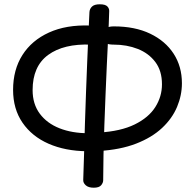

<svg xmlns="http://www.w3.org/2000/svg" viewBox="-20 -855 909 895"><path d="M386 -150Q284 -151 206.5 -185Q129 -219 85 -283Q41 -347 41 -436Q41 -530 84.5 -598.5Q128 -667 208.5 -703.5Q289 -740 399 -736Q421 -735 431 -727.5Q441 -720 440 -699Q439 -680 437 -668.5Q435 -657 428 -652Q421 -647 404 -647Q277 -652 204.5 -599Q132 -546 132 -435Q132 -370 165.5 -325Q199 -280 257.5 -257Q316 -234 391 -234Q408 -234 420 -235Q432 -236 441 -237Q543 -243 608 -275Q673 -307 704 -356Q735 -405 735 -462Q735 -525 704 -566Q673 -607 622 -627Q571 -647 510 -647Q489 -647 477.5 -652Q466 -657 461.5 -667Q457 -677 457 -690Q458 -702 463 -711.5Q468 -721 479.5 -726.5Q491 -732 511 -732Q609 -732 680 -698Q751 -664 789.5 -604.5Q828 -545 828 -467Q828 -411 805.5 -357Q783 -303 735.5 -258.5Q688 -214 614.5 -185.5Q541 -157 440 -151Q433 -151 423 -150.5Q413 -150 403 -150Q393 -150 386 -150ZM417 20Q392 20 379.5 8.5Q367 -3 368 -17Q370 -74 372 -141.5Q374 -209 376 -281Q378 -353 381 -425.5Q384 -498 386.5 -566.5Q389 -635 392 -694.5Q395 -754 397 -799Q398 -814 409 -824.5Q420 -835 445 -835Q471 -835 480.5 -825Q490 -815 489 -802Q488 -777 487 -744Q486 -711 484 -677Q481 -620 478 -553Q475 -486 472 -414.5Q469 -343 466.5 -272Q464 -201 462.5 -135.5Q461 -70 461 -15Q461 -3 451.5 8.5Q442 20 417 20Z"/></svg>

Font: Playpen Sans
Style: Regular
Weight: 400
Designer: Laura Meseguer, Veronika Burian, José Scaglione, Kostas Bartsokas, Vera Evstafieva, Tom Grace, Yorlmar Campos
Foundry: TypeTogether
Version: Version 2.000